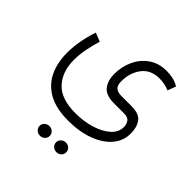

<svg xmlns="http://www.w3.org/2000/svg" viewBox="-197 -503 1080 1080"><g transform="rotate(45 343.0 37.0)"><path d="M368.2 379.9Q368.2 364.3 379.9 353Q391.6 341.8 408.7 341.8Q425.8 341.8 437.3 352.8Q448.7 363.8 448.7 379.9Q448.7 396 437.3 407Q425.8 418 408.7 418Q391.6 418 379.9 406.7Q368.2 395.5 368.2 379.9ZM237.3 379.9Q237.3 364.3 249 353Q260.7 341.8 277.8 341.8Q294.9 341.8 306.4 352.8Q317.9 363.8 317.9 379.9Q317.9 396 306.4 407Q294.9 418 277.8 418Q260.7 418 249 406.7Q237.3 395.5 237.3 379.9ZM329.1 246.1Q233.9 246.1 173.3 212.2Q112.8 178.2 84.2 118.2Q55.7 58.1 55.7 -21Q55.7 -67.9 64.9 -117.4Q74.2 -167 90.3 -214.4L142.1 -193.8Q128.9 -150.9 120.1 -106.2Q111.3 -61.5 111.3 -18.1Q111.3 74.2 163.3 130.9Q215.3 187.5 329.1 187.5Q395.5 187.5 451.9 170.2Q508.3 152.8 543 122.1Q577.6 91.3 577.6 50.3Q577.6 27.8 566.4 11.2Q555.2 -5.4 523.4 -5.4H444.3Q378.4 -5.4 353 -38.6Q327.6 -71.8 327.6 -122.6Q327.6 -181.6 351.1 -232.2Q374.5 -282.7 418.7 -313.5Q462.9 -344.2 525.9 -344.2Q550.8 -344.2 575.9 -338.6Q601.1 -333 623.5 -318.8L605 -269.5Q568.4 -285.6 526.4 -285.6Q457.5 -285.6 421.1 -238Q384.8 -190.4 384.8 -122.1Q384.8 -89.4 399.7 -76.7Q414.6 -64 445.3 -64H525.9Q585.4 -64 608.2 -33.2Q630.9 -2.4 630.9 48.3Q630.9 106.4 592.8 151.1Q554.7 195.8 486.6 220.9Q418.5 246.1 329.1 246.1Z"/></g></svg>

Font: Vazirmatn RD ExtraLight
Style: Regular
Weight: 200
Designer: Saber Rastikerdar
Foundry: Saber Rastikerdar
Version: Version 32.102